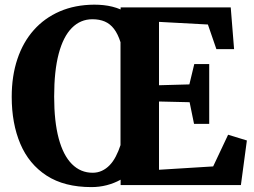

<svg xmlns="http://www.w3.org/2000/svg" viewBox="-20 -774 1063 803"><path d="M484.5 -22.5Q457.5 -7.5 426.5 0.5Q395.5 8.5 362.5 8.5Q249 8.5 175 -39.5Q101 -87.5 65 -172.5Q29 -257.5 29 -369Q29 -456.5 52.8 -527.2Q76.5 -598 121.5 -648.5Q166.5 -699 230.2 -726.5Q294 -754 374 -754.5Q394 -754.5 413 -752.5Q432 -750.5 450 -746Q468 -741.5 484.5 -734.5V-743H945L959 -568.5H885L849.5 -671.5L645 -682.5V-417.5L772 -421L792.5 -506H855V-256H791.5L773 -346.5L645 -349.5V-64L871.5 -78L934 -210.5L1012.5 -186.5L987.5 0H484.5ZM367.5 -51.5Q388.5 -51.5 406.2 -59.8Q424 -68 438.5 -83Q453 -98 464.2 -119.5Q475.5 -141 484 -167V-597.5Q473 -632 456.8 -653.2Q440.5 -674.5 418.2 -684Q396 -693.5 366.5 -693.5Q316.5 -693.5 280.5 -657.2Q244.5 -621 225.5 -549.2Q206.5 -477.5 206.5 -370Q206.5 -266 225.5 -195Q244.5 -124 280.8 -87.8Q317 -51.5 367.5 -51.5Z"/></svg>

Font: Merriweather 28pt ExtraBold
Style: Regular
Weight: 800
Version: Version 2.100